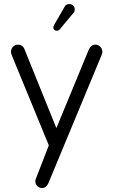

<svg xmlns="http://www.w3.org/2000/svg" viewBox="-20 -716 564 956"><path d="M489.7 -458Q489.7 -472.7 479.2 -483.2Q468.8 -493.7 455.1 -493.7Q433.6 -493.7 422.4 -469.7L260.7 -78.1L101.6 -471.7Q98.1 -481.4 88.9 -487.8Q80.1 -493.7 69.3 -493.7Q55.2 -493.7 44.9 -483.2Q34.7 -472.7 34.7 -458Q34.7 -451.2 37.6 -443.4L223.1 7.8L158.2 174.8Q155.8 180.7 155.8 186.5Q155.8 200.2 165.8 210.2Q175.8 220.2 188.5 220.2Q201.7 220.2 210.4 211.4Q216.8 205.6 221.2 195.3L487.3 -445.3Q489.7 -451.2 489.7 -458ZM257.8 -563.5Q259.8 -563 263.2 -563Q271.5 -563 277.3 -569.8L345.2 -650.9Q352.1 -657.7 352.1 -668.9Q352.1 -681.2 344.5 -688.5Q336.9 -695.8 324.7 -695.8Q308.1 -695.8 301.3 -681.6L251 -594.7Q245.6 -585 245.6 -580.1Q245.6 -574.2 247.1 -571.8Q251 -564.9 257.8 -563.5Z"/></svg>

Font: YuPearl-ExtraLight
Style: ExtraLight
Weight: 200
Designer: Max Yao
Foundry: Max-Everyday
Version: Version 1.011; ttfautohint (v1.8.3)